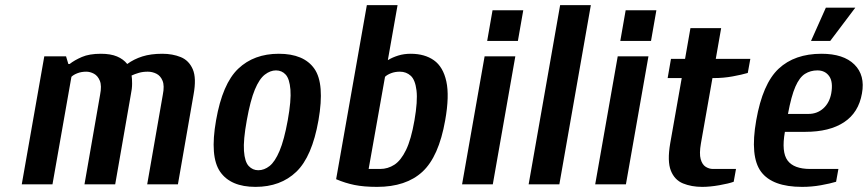

<svg xmlns="http://www.w3.org/2000/svg" viewBox="-20 -720 3390 750"><path d="M65 0 153 -500H238L247 -470H252Q271 -485 300 -497.5Q329 -510 374 -510Q412 -510 437 -499.5Q462 -489 477 -470Q503 -489 536 -499.5Q569 -510 614 -510Q654 -510 686 -497Q718 -484 733 -449.5Q748 -415 736 -350L675 0H555L616 -350Q623 -385 615 -404.5Q607 -424 591 -432Q575 -440 557 -440Q538 -440 522.5 -435.5Q507 -431 494 -425Q496 -414 496 -393.5Q496 -373 491 -350L430 0H310L371 -350Q378 -385 370 -404.5Q362 -424 347 -432Q332 -440 317 -440Q298 -440 282.5 -434Q267 -428 259 -420L185 0Z M978 10Q881 10 840 -49Q799 -108 824 -250Q849 -393 910.5 -451.5Q972 -510 1069 -510Q1167 -510 1208 -451.5Q1249 -393 1224 -250Q1199 -108 1137.5 -49Q1076 10 978 10ZM989 -55Q1012 -55 1033 -71.5Q1054 -88 1072 -130.5Q1090 -173 1104 -250Q1118 -328 1114.5 -370Q1111 -412 1096 -428.5Q1081 -445 1058 -445Q1036 -445 1014.5 -428.5Q993 -412 975.5 -370Q958 -328 944 -250Q930 -173 933 -130.5Q936 -88 951.5 -71.5Q967 -55 989 -55Z M1453 10Q1401 10 1364.5 2.5Q1328 -5 1293 -20L1413 -700H1533L1495 -485Q1513 -496 1535.5 -503Q1558 -510 1584 -510Q1639 -510 1675 -484.5Q1711 -459 1723.5 -402Q1736 -345 1719 -250Q1694 -108 1630 -49Q1566 10 1453 10ZM1420 -60H1465Q1495 -60 1520.5 -76.5Q1546 -93 1566 -134Q1586 -175 1599 -250Q1612 -325 1607 -366.5Q1602 -408 1584.5 -424Q1567 -440 1542 -440Q1523 -440 1507.5 -434Q1492 -428 1484 -420Z M1883 -560 1904 -680H2024L2003 -560ZM1785 0 1873 -500H1993L1905 0Z M2045 0 2168 -700H2288L2165 0Z M2403 -560 2424 -680H2544L2523 -560ZM2305 0 2393 -500H2513L2425 0Z M2723 10Q2681 10 2648 -3.5Q2615 -17 2600.5 -53.5Q2586 -90 2598 -160L2643 -415H2588L2601 -490H2656L2677 -610H2797L2776 -490H2911L2901 -435Q2877 -428 2841.5 -421.5Q2806 -415 2768 -415H2763L2718 -160Q2711 -120 2717 -98.5Q2723 -77 2736.5 -68.5Q2750 -60 2765 -60H2855L2846 -10Q2827 -3 2790 3.5Q2753 10 2723 10Z M3113 10Q2997 10 2953 -49Q2909 -108 2934 -250Q2959 -393 3021.5 -451.5Q3084 -510 3189 -510Q3275 -510 3317.5 -468Q3360 -426 3347 -355Q3334 -280 3277 -242.5Q3220 -205 3126 -205H3046Q3032 -126 3056.5 -93Q3081 -60 3145 -60H3255L3246 -10Q3223 -3 3187 3.5Q3151 10 3113 10ZM3058 -275H3138Q3172 -275 3196 -296.5Q3220 -318 3227 -355Q3235 -400 3219 -422.5Q3203 -445 3173 -445Q3146 -445 3124.5 -431.5Q3103 -418 3087 -381.5Q3071 -345 3058 -275ZM3148 -560 3206 -690H3321L3223 -560Z"/></svg>

Font: Cuprum
Style: Bold Italic
Weight: 700
Italic angle: -10°
Designer: Jovanny Lemonad
Foundry: Jovanny Lemonad
Version: Version 3.000